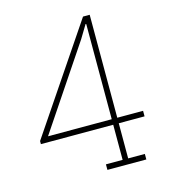

<svg xmlns="http://www.w3.org/2000/svg" viewBox="-107 -797 785 884"><g transform="rotate(-15 285.5 -355.5)"><path d="M481.4 -26.4V0H295.9V-26.4H375.5V-193.8H30.8V-208.5L370.1 -710.9H401.9V-220.2H524.9V-193.8H401.9V-26.4ZM372.6 -674.8 334.5 -611.8 71.8 -220.2H375.5V-673.8Z"/></g></svg>

Font: Battambang Thin
Style: Regular
Weight: 100
Designer: Danh Hong
Version: Version 8.002; ttfautohint (v1.8.3)